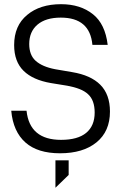

<svg xmlns="http://www.w3.org/2000/svg" viewBox="-20 -719 586 908"><path d="M100.6 -44.9Q42 -96.7 33.2 -195.3H105.5Q120.1 -57.6 268.6 -57.6Q347.7 -57.6 387.7 -90.8Q427.7 -124 427.7 -186.5Q427.7 -245.1 396.5 -273.4Q380.9 -288.1 356 -297.9Q331.1 -307.6 298.8 -313.5L220.7 -326.2Q135.7 -340.8 91.8 -383.8Q46.9 -427.7 46.9 -505.9Q46.9 -597.7 108.4 -648.4Q168.9 -699.2 268.6 -699.2Q360.4 -699.2 419.9 -651.4Q477.5 -605.5 489.3 -506.8H417Q405.3 -635.7 267.6 -635.7Q196.3 -635.7 157.2 -602.5Q118.2 -569.3 118.2 -510.7Q118.2 -459 148.4 -431.6Q179.7 -403.3 241.2 -391.6L321.3 -377.9Q409.2 -363.3 454.1 -318.4Q500 -272.5 500 -191.4Q500 -97.7 436.5 -45.9Q373 5.9 263.7 5.9Q158.2 5.9 100.6 -44.9ZM242.2 39.1H304.7V108.4L242.2 168.9Z"/></svg>

Font: DINish
Style: Regular
Weight: 400
Designer: Bert Driehuis
Foundry: Playbeing
Version: Version 3.008; git-95204e4c-release